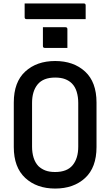

<svg xmlns="http://www.w3.org/2000/svg" viewBox="-20 -1074 640 1114"><path d="M229 -916H360Q371 -916 371 -905V-796H240Q229 -796 229 -807ZM300 -720Q407 -720 473.5 -659Q540 -598 540 -479V-221Q540 -102 473.5 -41Q407 20 300 20Q193 20 126.5 -41.5Q60 -103 60 -221V-479Q60 -598 126.5 -659Q193 -720 300 -720ZM166 -223Q166 -188 175 -159Q184 -130 203 -110Q220 -94 243 -85Q266 -76 300 -76Q369 -76 401.5 -115.5Q434 -155 434 -223V-477Q434 -512 425 -541.5Q416 -571 397 -590Q381 -606 357.5 -615Q334 -624 300 -624Q231 -624 198.5 -584.5Q166 -545 166 -477ZM123 -1054H466Q477 -1054 477 -1043V-963H134Q123 -963 123 -974Z"/></svg>

Font: Recursive Mn Lnr St Med
Style: Regular
Weight: 500
Monospace: yes
Version: Version 1.079;hotconv 1.0.112;makeotfexe 2.5.65598; ttfautoh